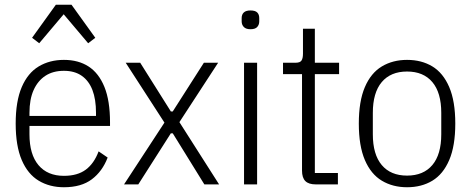

<svg xmlns="http://www.w3.org/2000/svg" viewBox="-20 -776 1982 808"><path d="M249 12Q189 12 143 -15.5Q97 -43 71.5 -102.5Q46 -162 46 -256Q46 -350 71.5 -409.5Q97 -469 143 -496.5Q189 -524 249 -524Q310 -524 353 -496Q396 -468 419.5 -410Q443 -352 443 -261V-246H104V-211Q104 -126 142 -81Q180 -36 249 -36Q306 -36 341 -62Q376 -88 395 -139L433 -113Q411 -55 366.5 -21.5Q322 12 249 12ZM249 -478Q203 -478 171 -457Q139 -436 121.5 -397Q104 -358 104 -301V-288H384V-301Q384 -358 369 -397Q354 -436 324 -457Q294 -478 249 -478ZM215 -756H281L381 -617L351 -594L248 -716L145 -594L115 -617Z M502 0 672 -260 509 -512H570L699 -307H707L838 -512H898L735 -262L902 0H840L707 -215H699L562 0Z M1034 -653Q1015 -653 1006 -662.5Q997 -672 997 -686V-700Q997 -715 1006 -723.5Q1015 -732 1034 -732Q1054 -732 1062.5 -723.5Q1071 -715 1071 -700V-686Q1071 -672 1062.5 -662.5Q1054 -653 1034 -653ZM1007 0V-512H1062V0Z M1402 0H1309Q1279 0 1265 -14Q1251 -28 1251 -58V-464H1171V-512H1224Q1243 -512 1249 -521.5Q1255 -531 1255 -550V-655H1305V-512H1407V-464H1305V-48H1402Z M1693 12Q1633 12 1587 -15.5Q1541 -43 1515.5 -102.5Q1490 -162 1490 -256Q1490 -350 1515.5 -409.5Q1541 -469 1587 -496.5Q1633 -524 1693 -524Q1754 -524 1799.5 -496.5Q1845 -469 1870.5 -409.5Q1896 -350 1896 -256Q1896 -162 1870.5 -102.5Q1845 -43 1799.5 -15.5Q1754 12 1693 12ZM1693 -37Q1762 -37 1799.5 -81.5Q1837 -126 1837 -211V-301Q1837 -386 1799.5 -430.5Q1762 -475 1693 -475Q1624 -475 1586.5 -430.5Q1549 -386 1549 -301V-211Q1549 -126 1586.5 -81.5Q1624 -37 1693 -37Z"/></svg>

Font: IBM Plex Sans Condensed Light
Style: Regular
Weight: 300
Width: 3
Designer: Mike Abbink, Paul van der Laan, Pieter van Rosmalen
Foundry: Bold Monday
Version: Version 3.201